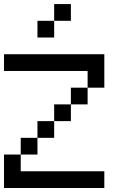

<svg xmlns="http://www.w3.org/2000/svg" viewBox="-20 -937 623 957"><path d="M0 -166.7H83.3V-83.3H500V0H0ZM0 -583.3V-666.7H500V-500H416.7V-583.3ZM166.7 -166.7H83.3V-250H166.7ZM166.7 -250V-333.3H250V-250ZM166.7 -750V-833.3H250V-750ZM333.3 -416.7V-333.3H250V-416.7ZM333.3 -500H416.7V-416.7H333.3ZM333.3 -833.3H250V-916.7H333.3Z"/></svg>

Font: Galmuri11 Regular
Style: Regular
Weight: 400
Designer: Minseo Lee (Quiple)
Version: Version 2.356;hotconv 1.1.0;makeotfexe 2.6.0 DEVELOPMENT